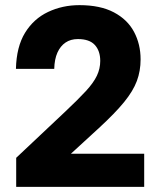

<svg xmlns="http://www.w3.org/2000/svg" viewBox="-20 -727 628 747"><path d="M43 -113 232 -291Q284 -340 314 -372.5Q344 -405 357 -432.5Q370 -460 370 -490Q370 -529 349 -552Q328 -575 283 -575Q255 -575 235 -561.5Q215 -548 203.5 -522.5Q192 -497 191 -459H42Q44 -545 77.5 -599.5Q111 -654 167 -680.5Q223 -707 289 -707Q370 -707 423 -679Q476 -651 501.5 -603Q527 -555 527 -496Q527 -451 512.5 -412Q498 -373 463 -330Q428 -287 365 -229L256 -129H541V0H43Z"/></svg>

Font: Albert Sans ExtraBold
Style: Regular
Weight: 800
Designer: Andreas Rasmussen
Foundry: a.Foundry
Version: Version 1.025